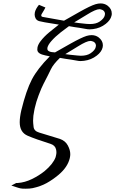

<svg xmlns="http://www.w3.org/2000/svg" viewBox="-20 -852 689 1150"><path d="M332.5 -704.6 248.5 -718.3Q231 -721.2 215.3 -725.3Q199.7 -729.5 192.9 -742.7Q187.5 -753.4 187.5 -765.6Q187.5 -772 189 -778.8Q193.8 -799.3 213.4 -823.2L252 -807.1Q245.6 -793.5 232.9 -773.4Q228.5 -767.1 227.5 -762.7Q227.1 -760.7 227.1 -759.3Q227.1 -752 237.3 -750.5L363.3 -728Q392.1 -744.6 456.8 -781Q521.5 -817.4 552.2 -826.7Q568.4 -831.5 582.5 -831.5Q606 -831.5 624 -818.4Q649.4 -798.8 649.4 -772Q649.4 -771 649.4 -765.6Q648.9 -761.7 647.9 -757.8Q641.6 -731 613.3 -709Q580.6 -683.1 537.1 -677.7Q526.4 -676.3 517.1 -676.3Q504.9 -676.3 494.1 -678.7Q474.6 -682.1 457.5 -685.1Q446.3 -686.5 427.2 -689.5Q408.2 -692.4 393.1 -695.3Q375.5 -683.1 342.8 -657.5Q310.1 -631.8 287.6 -606Q268.6 -584.5 264.2 -567.4Q263.7 -564.9 263.7 -562Q263.7 -560.5 263.7 -559.6Q263.7 -559.6 263.7 -559.1Q263.7 -539.6 309.6 -538.1Q337.9 -554.7 403.1 -591.1Q468.3 -627.4 498 -636.7Q514.2 -641.6 528.8 -641.6Q552.2 -641.6 570.3 -628.4Q596.2 -608.4 596.2 -581.1Q596.2 -578.6 595.7 -575.7Q595.7 -571.8 594.7 -567.9Q588.4 -541 559.6 -519Q526.4 -493.2 483.4 -487.8Q473.1 -486.3 463.4 -486.3Q451.2 -486.3 440.4 -488.8Q420.9 -492.2 403.8 -495.1Q392.1 -496.6 373.3 -499.5Q354.5 -502.4 338.9 -505.4Q298.8 -466.8 284.9 -437.3Q271 -407.7 241.2 -350.6Q228.5 -326.7 211.4 -281.2Q196.8 -243.2 188 -204.1Q186.5 -196.8 185.1 -189.5Q178.2 -157.7 178.2 -129.4Q178.2 -116.7 181.2 -91.8Q184.1 -66.9 214.4 -58.1L338.9 -20Q371.1 -8.8 386 18.8Q400.9 46.4 400.9 71.3Q400.9 82 398.4 92.8V93.8Q385.7 148.9 330.6 195.3Q295.4 224.6 259.3 244.6Q223.1 264.6 175.3 274.9Q157.7 278.3 133.8 278.3Q124.5 278.3 114.3 277.8Q101.6 276.9 89.4 272.9L47.9 259.3L77.1 244.1H85.4Q128.4 241.2 170.7 220.7Q212.9 200.2 246.6 173.3Q297.9 130.4 313 89.8Q314.5 85 315.4 79.6Q317.9 69.8 317.9 60.5Q317.9 51.3 315.4 41.5Q309.6 18.1 281.7 9.3Q192.9 -18.6 145.5 -39.1Q98.1 -59.6 98.1 -119.6Q98.1 -149.4 107.4 -190.4Q136.7 -310.5 170.9 -376Q205.1 -441.4 278.3 -514.6L252 -520Q204.6 -529.3 203.6 -553.2Q203.6 -555.2 203.6 -557.1Q203.6 -563 204.6 -568.8Q208.5 -586.4 223.1 -605.5Q244.1 -633.3 277.1 -660.4Q310.1 -687.5 332.5 -704.6ZM424.3 -717.8Q444.3 -714.4 497.1 -709Q508.8 -708 519 -708Q555.2 -708 576.7 -722.7Q603.5 -741.2 607.4 -759.8Q608.4 -764.2 608.9 -769Q607.4 -792 579.1 -796.9H575.7Q553.2 -796.9 501.5 -764.6Q443.8 -729 424.3 -717.8ZM371.1 -527.8Q391.1 -524.4 443.4 -519.5Q454.1 -518.1 463.9 -518.1Q501 -518.1 522.9 -533.2Q549.3 -551.3 553.2 -569.8Q554.2 -574.2 554.7 -579.1Q553.2 -602.1 524.9 -606.9H521.5Q499.5 -606.9 447.8 -574.7Q390.6 -539.1 371.1 -527.8Z"/></svg>

Font: Caudex
Style: Italic
Weight: 400
Italic angle: -13°
Version: Version 1.04